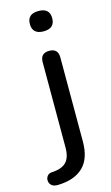

<svg xmlns="http://www.w3.org/2000/svg" viewBox="-188 -757 578 996"><g transform="rotate(-15 100.5 -259.0)"><path d="M-8 190Q-30 190 -41 180Q-52 170 -53 155.5Q-54 141 -45.5 130Q-37 119 -21 118Q31 116 56 91.5Q81 67 81 12V-446Q81 -494 129 -494Q176 -494 176 -446V5Q176 98 128.5 143Q81 188 -8 190ZM128 -599Q68 -599 68 -654Q68 -708 128 -708Q188 -708 188 -654Q188 -599 128 -599Z"/></g></svg>

Font: Chiron GoRound TC
Style: Regular
Weight: 400
Designer: Ryoko NISHIZUKA 西塚涼子 (kana, bopomofo & ideographs); Paul D. Hunt (Latin, Greek & Cyrillic); Sandoll Communications 산돌커뮤니
Foundry: Adobe
Version: Version 1.000;hotconv 1.1.1;makeotfexe 2.6.0